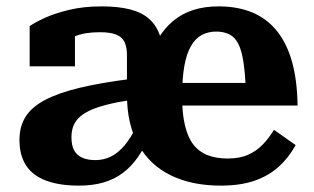

<svg xmlns="http://www.w3.org/2000/svg" viewBox="-20 -571 986 602"><path d="M394 -324 393 -258Q347 -251 314 -242.5Q281 -234 259.5 -223.5Q238 -213 226 -200.5Q214 -188 209 -173Q204 -158 204 -141Q204 -115 212.5 -99.5Q221 -84 238 -76.5Q255 -69 279 -69Q305 -69 327.5 -80Q350 -91 370 -114.5Q390 -138 408 -175L450 -147Q433 -108 412.5 -78.5Q392 -49 365.5 -29Q339 -9 305 1Q271 11 227 11Q167 11 125 -4.5Q83 -20 62 -52Q41 -84 41 -132Q41 -175 60.5 -205.5Q80 -236 122 -258Q164 -280 231 -296Q298 -312 394 -324ZM299 -551Q351 -551 388 -541.5Q425 -532 448 -511.5Q471 -491 482 -458Q493 -425 493 -378L378 -293V-399Q378 -423 370.5 -439Q363 -455 344.5 -462.5Q326 -470 293 -470Q246 -470 215.5 -457.5Q185 -445 172 -430Q165 -436 164.5 -444Q164 -452 170 -460Q176 -468 187 -473.5Q198 -479 215 -479V-363H73V-489Q88 -500 119.5 -514.5Q151 -529 196.5 -540Q242 -551 299 -551ZM694 -74Q732 -74 758.5 -86Q785 -98 804.5 -118.5Q824 -139 839 -164L907 -116Q885 -76 853 -47.5Q821 -19 777 -4Q733 11 672 11Q582 11 516 -21Q450 -53 414 -117Q378 -181 378 -275Q378 -299 383.5 -314.5Q389 -330 399 -340.5Q409 -351 421 -359Q433 -367 447 -376Q457 -417 476 -449.5Q495 -482 522.5 -505Q550 -528 585.5 -539.5Q621 -551 665 -551Q726 -551 772 -531.5Q818 -512 849 -473Q880 -434 896 -376Q912 -318 913 -240H474L473 -311H774L751 -282Q749 -338 743.5 -375Q738 -412 727.5 -433Q717 -454 699.5 -463Q682 -472 658 -472Q633 -472 613 -461.5Q593 -451 579 -427Q565 -403 558 -364Q551 -325 551 -267Q551 -215 560 -177.5Q569 -140 586.5 -117.5Q604 -95 631 -84.5Q658 -74 694 -74Z"/></svg>

Font: Roboto Serif
Style: Bold
Weight: 700
Designer: Greg Gazdowicz
Foundry: Commercial Type
Version: Version 1.008